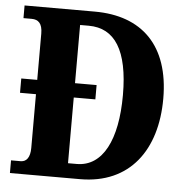

<svg xmlns="http://www.w3.org/2000/svg" viewBox="-51 -764 792 815"><g transform="rotate(5 344.5 -357.0)"><path d="M21 0H320C531 0 642 -152 642 -371C642 -598 521 -714 320 -714H21V-660H56C84 -660 102 -645 102 -601V-404H34V-343H102V-114C102 -74 87 -54 62 -54H21ZM300 -63H263V-343H355V-404H263V-652H300C411 -652 470 -562 470 -371C470 -181 411 -63 300 -63Z"/></g></svg>

Font: Noto Serif Devanagari Condensed ExtraBold
Style: Regular
Weight: 800
Width: 3
Designer: Universal Thirst, Indian Type Foundry and the Monotype Design Team
Foundry: Monotype Imaging Inc.
Version: Version 2.004